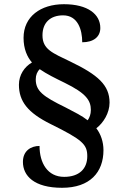

<svg xmlns="http://www.w3.org/2000/svg" viewBox="-20 -780 584 913"><path d="M275 113C408 113 472 39 472 -66C472 -106 459 -143 438 -170C472 -196 501 -243 501 -292C501 -375 446 -424 315 -487C230 -528 182 -545 182 -612C182 -673 220 -707 280 -707C350 -707 371 -639 371 -579C425 -579 457 -605 457 -647C457 -712 398 -760 284 -760C173 -760 92 -701 92 -600C92 -548 109 -509 132 -483C96 -462 70 -424 70 -377C70 -298 112 -244 221 -190C373 -115 395 -93 395 -37C395 23 356 61 285 61C206 61 168 -5 168 -86C127 -86 89 -63 89 -10C89 56 142 113 275 113ZM397 -208C369 -230 334 -247 292 -269C183 -322 150 -348 150 -403C150 -423 157 -440 169 -451C202 -428 243 -408 288 -386C390 -336 412 -302 412 -257C412 -237 406 -221 397 -208Z"/></svg>

Font: Noto Serif Georgian SemiBold
Style: Regular
Weight: 600
Designer: Monotype Design Team, Akaki Razmadze
Foundry: Google LLC
Version: Version 2.003